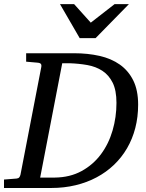

<svg xmlns="http://www.w3.org/2000/svg" viewBox="-35 -936 726 956"><path d="M544.9 -423.8Q544.9 -486.3 525.9 -524.4Q506.8 -562.5 474.6 -583.5Q442.4 -604.5 399.9 -612.1Q357.4 -619.6 311 -621.1H274.9L165 -51.8H237.8Q313.5 -52.7 371.1 -84.2Q428.7 -115.7 467.3 -167.5Q505.9 -219.2 525.4 -285.9Q544.9 -352.5 544.9 -423.8ZM652.8 -415Q652.8 -353.5 638.7 -298.8Q624.5 -244.1 597.7 -198Q570.8 -151.9 532.5 -115.2Q494.1 -78.6 446 -53Q397.9 -27.3 341.1 -13.7Q284.2 0 220.2 0H-15.1V-42L46.9 -46.9Q56.6 -47.9 60.5 -52.5Q64.5 -57.1 66.9 -65.9L170.9 -604Q172.4 -612.3 168.5 -617.7Q164.6 -623 150.9 -624L95.2 -628.9V-670.9H334Q402.3 -670.9 460.7 -657.7Q519 -644.5 561.8 -614.3Q604.5 -584 628.7 -535.2Q652.8 -486.3 652.8 -415ZM440.9 -746.1H361.8L263.7 -915.5H334L417 -823.2L535.6 -915.5H606.9Z"/></svg>

Font: Charis SIL Am
Style: Italic
Weight: 400
Italic angle: -11°
Foundry: SIL International
Version: Version 5.000